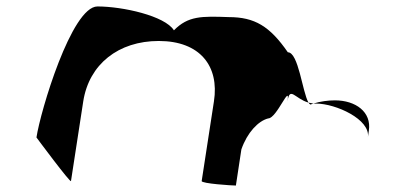

<svg xmlns="http://www.w3.org/2000/svg" viewBox="-20 -575 1228 595"><path d="M93 -149C93 -149 199 -6 200 -14L238 -261C256 -376 347 -448 472 -448C600 -448 660 -370 643 -261L605 -14C604 -6 700 0 711 0L728 -112C746 -164 780 -200 811 -208C838 -208 880 -320 871 -261C878 -309 894 -269 936 -257C917 -290 905 -413 872 -413C816 -494 769 -522 689 -522C605 -525 563 -526 519 -481C491 -526 360 -555 282 -555C202 -555 105 -230 93 -149ZM936 -257C938 -254 940 -252 942 -251L951 -254ZM951 -254H960C1020 -254 1129 -205 1120 -149L1123 -170C1132 -228 1082 -264 1018 -264C997 -264 973 -261 951 -254Z"/></svg>

Font: Ampere
Style: SuExtIta
Weight: 400
Version: Version 1